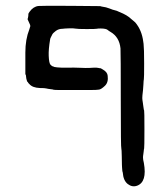

<svg xmlns="http://www.w3.org/2000/svg" viewBox="-20 -521 587 674"><path d="M69 -274Q69 -290 69 -336.5Q69 -383 83 -418Q86 -427 86.5 -429.5Q87 -432 81.5 -443Q76 -454 77 -455Q78 -456 79 -463Q80 -470 79.5 -471.5Q79 -473 84 -480Q97 -498 115 -500Q120 -501 225 -500.5Q330 -500 331.5 -499.5Q333 -499 337 -498Q353 -496 365 -491Q377 -486 383 -485Q389 -484 399 -479Q427 -468 441 -454Q442 -453 444 -451.5Q446 -450 450 -446.5Q454 -443 454 -443Q454 -443 455 -442Q478 -415 483 -374Q483 -371 484 -367Q486 -350 486 -298.5Q486 -247 485 -243Q484 -239 483.5 -225Q483 -211 482 -204.5Q481 -198 480 -186.5Q479 -175 480 -170Q481 -165 481.5 -160Q482 -155 482.5 -152.5Q483 -150 484 -142Q485 -134 486 -133Q487 -132 487 -67.5Q487 -3 486 0Q485 3 484.5 10Q484 17 483 21.5Q482 26 482 32.5Q482 39 485 51Q497 118 461 131Q444 137 428.5 125Q413 113 411 85Q410 82 409.5 79.5Q409 77 408.5 67.5Q408 58 408 57.5Q408 57 407.5 29.5Q407 2 406 1Q404 0 404 -166Q404 -332 403 -351Q399 -391 368 -409Q361 -413 358.5 -415.5Q356 -418 349.5 -419.5Q343 -421 333 -421Q323 -421 319.5 -420Q316 -419 284 -419Q252 -419 245.5 -420.5Q239 -422 222.5 -421.5Q206 -421 200 -420Q186 -420 176 -412.5Q166 -405 163.5 -400Q161 -395 158.5 -390Q156 -385 156 -383Q150 -347 151 -325Q152 -299 157.5 -293.5Q163 -288 165.5 -288Q168 -288 168 -287Q168 -286 180.5 -284.5Q193 -283 217 -283.5Q241 -284 262 -283Q283 -282 292.5 -282.5Q302 -283 310.5 -283.5Q319 -284 325.5 -282.5Q332 -281 332.5 -281.5Q333 -282 341 -277Q357 -268 358 -255Q361 -232 348.5 -220Q336 -208 328 -206.5Q320 -205 296 -205Q272 -205 248 -205Q224 -205 196.5 -205Q169 -205 168 -206Q167 -207 157.5 -208Q148 -209 142.5 -210.5Q137 -212 120 -212Q94 -213 83 -226Q80 -229 79.5 -229.5Q79 -230 78.5 -231.5Q78 -233 77 -233Q76 -233 74 -239Q72 -245 71.5 -252Q71 -259 70 -259Q69 -259 69 -262.5Q69 -266 69 -274Z"/></svg>

Font: TT2020 Style E
Style: Regular
Weight: 400
Version: Version 00.2